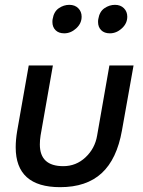

<svg xmlns="http://www.w3.org/2000/svg" viewBox="-20 -764 591 795"><path d="M198 -685Q197 -681 197 -673Q197 -652 210 -639Q223 -626 246 -626Q273 -626 295.5 -646.5Q318 -667 318 -695Q318 -716 304 -730Q290 -744 267 -744Q244 -744 223.5 -730Q203 -716 198 -685ZM387 -685Q386 -681 386 -673Q386 -652 399 -639Q412 -626 435 -626Q462 -626 484.5 -646.5Q507 -667 507 -695Q507 -716 493 -730Q479 -744 456 -744Q433 -744 412.5 -730Q392 -716 387 -685ZM433 -493 382 -202Q373 -149 334 -112.5Q295 -76 242 -76Q145 -76 145 -166Q145 -184 148 -203L199 -493H99L51 -221Q45 -185 45 -154Q45 11 229 11Q338 11 401 -47Q464 -105 485 -224L533 -493Z"/></svg>

Font: Geom
Style: Italic
Weight: 400
Italic angle: -10°
Version: Version 1.102